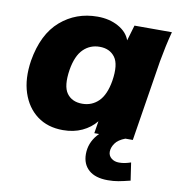

<svg xmlns="http://www.w3.org/2000/svg" viewBox="-81 -593 805 864"><g transform="rotate(10 322.0 -160.5)"><path d="M230 11Q160 11 112 -25Q64 -61 43 -124.5Q22 -188 35 -272Q56 -396 127 -457.5Q198 -519 296 -519Q350 -519 391 -496.5Q432 -474 445 -437L466 -508H637Q628 -474 620.5 -439Q613 -404 607 -370L548 0H372L381 -56Q356 -25 317.5 -7Q279 11 230 11ZM295 -121Q339 -121 369.5 -151Q400 -181 411 -246Q423 -322 399 -354.5Q375 -387 329 -387Q285 -387 254.5 -357Q224 -327 213 -262Q201 -186 224.5 -153.5Q248 -121 295 -121ZM468 198Q411 198 381 171.5Q351 145 351 99Q351 49 385 9.5Q419 -30 471 -48L514 0Q482 12 468.5 31.5Q455 51 455 70Q455 88 469 99.5Q483 111 504 111Q518 111 530.5 108.5Q543 106 558 101L570 182Q538 190 516 194Q494 198 468 198Z"/></g></svg>

Font: Mulish Black
Style: Italic
Weight: 900
Italic angle: -9°
Designer: Vernon Adams
Foundry: Vernon Adams
Version: Version 3.603; ttfautohint (v1.8.3)